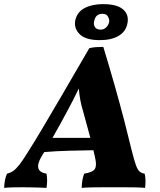

<svg xmlns="http://www.w3.org/2000/svg" viewBox="-54 -910 778 933"><path d="M-34 3Q-33 -17 -30 -33.5Q-27 -50 -20 -66Q-3 -70 10.5 -79.5Q24 -89 40.5 -110Q57 -131 81 -170Q113 -220 152 -286Q191 -352 246.5 -446.5Q302 -541 380 -676Q398 -680 413 -681Q428 -682 448 -682Q477 -587 503 -495.5Q529 -404 550 -323Q571 -242 586 -179Q598 -131 606.5 -107.5Q615 -84 625 -76Q635 -68 649 -66Q656 -38 651 3Q631 1 602.5 0.5Q574 0 547 0Q520 0 504 0Q488 0 457 0Q426 0 394.5 0.5Q363 1 343 3Q344 -38 355 -66Q398 -73 407.5 -90Q417 -107 408 -144Q404 -162 400 -180Q342 -179 281 -177.5Q220 -176 161 -171Q154 -161 148 -150Q105 -77 172 -66Q175 -50 175 -33Q175 -16 172 3Q159 2 138 1.5Q117 1 95 0.5Q73 0 57 0Q31 0 7.5 0.5Q-16 1 -34 3ZM276 -376Q240 -308 201 -240H385Q376 -274 366.5 -308Q357 -342 348 -376Q334 -420 329 -480Q315 -451 301.5 -424.5Q288 -398 276 -376ZM431 -715Q362 -715 333 -744Q304 -773 312 -812Q321 -852 357.5 -871Q394 -890 447 -890Q515 -890 544.5 -864Q574 -838 565 -795Q557 -756 522 -735.5Q487 -715 431 -715ZM435 -766Q450 -766 461 -776Q472 -786 476 -801Q479 -813 471.5 -828Q464 -843 444 -843Q409 -843 403 -804Q400 -789 408 -777.5Q416 -766 435 -766Z"/></svg>

Font: Vollkorn ExtraBold
Style: Italic
Weight: 800
Italic angle: -11°
Designer: Friedrich Althausen
Foundry: Friedrich Althausen
Version: Version 5.000; ttfautohint (v1.8.3)